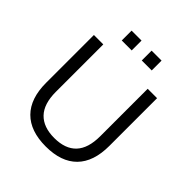

<svg xmlns="http://www.w3.org/2000/svg" viewBox="-240 -1049 1214 1214"><g transform="rotate(45 367.5 -442.0)"><path d="M368 9Q230 9 157.5 -64Q85 -137 85 -278V-705H169V-281Q169 -173 220 -120Q271 -67 368 -67Q466 -67 516 -120Q566 -173 566 -281V-705H650V-278Q650 -137 578 -64Q506 9 368 9ZM413 -805V-893H502V-805ZM234 -805V-893H323V-805Z"/></g></svg>

Font: Nunito Sans 11pt
Style: Regular
Weight: 400
Version: Version 3.101;gftools[0.9.27]